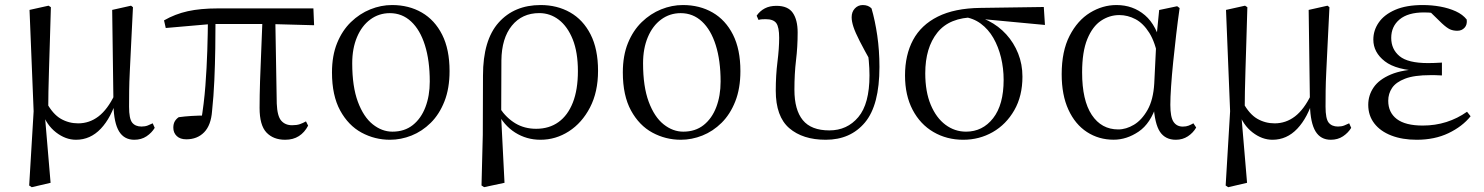

<svg xmlns="http://www.w3.org/2000/svg" viewBox="-20 -551 6006 777"><path d="M98.1 199.8 116.1 -100.8 99.5 -510.9 176.5 -528 185.9 -521.8Q183.7 -440.4 181.7 -378.9Q179.7 -317.5 178.3 -269.3Q176.9 -221.2 176 -181.2Q175.1 -141.2 175.1 -101.7L161.7 -82.8L184.7 188.8L108.5 206.6ZM523.5 14.6Q482.5 14.6 461.8 -19.3Q441.1 -53.3 439.2 -125.3V-128.5L434 -510.9L510.3 -528L518.1 -521.8Q513.7 -435.6 510.7 -372.5Q507.7 -309.5 505.4 -263.6Q503.1 -217.8 502.7 -183.5Q502.3 -149.2 502.3 -119.2Q502.3 -70.5 515 -54.7Q527.7 -38.9 552.7 -38.9Q567.1 -38.9 577.8 -43.1Q588.4 -47.3 598 -52L606.1 -33.6Q594.2 -13.7 573.1 0.5Q552 14.6 523.5 14.6ZM287.6 14.6Q245.3 14.6 206.7 -15.3Q168.1 -45.3 150.7 -96.8H148.5L167.8 -136.8Q193.6 -89.2 225.8 -70.5Q258.1 -51.8 296.3 -51.8Q341.9 -51.8 378.6 -79.9Q415.3 -108 444 -167.6L456.6 -155.4H454.2Q430.3 -74.8 387.9 -30.1Q345.5 14.6 287.6 14.6Z M734 12.8Q709.1 12.8 695.3 -0.4Q681.4 -13.7 681.4 -34.1Q681.4 -49.2 686.9 -59.2Q692.4 -69.2 703.1 -76.7Q727.6 -80.1 755.7 -81.8Q783.7 -83.5 817 -83.6L793.1 -56.8Q805.7 -131.3 811.2 -204.1Q816.7 -276.8 818.9 -346.5Q821.1 -416.2 821.6 -482H852.2Q852.2 -419.6 851.2 -354.8Q850.2 -290 847.4 -226Q844.6 -162 838.2 -101.6Q834 -44.2 806.2 -15.7Q778.4 12.8 734 12.8ZM650.8 -437.7 643.8 -468.5Q688.4 -494.2 739.7 -505.6Q791 -517 862.1 -517H1248.3L1251.1 -448.9L1063.6 -454H837.8ZM1134 14.6Q1086.2 14.6 1058.3 -14.8Q1030.5 -44.3 1030.5 -114.1Q1030.5 -163.3 1032.4 -222.9Q1034.4 -282.5 1037.3 -348.6Q1040.2 -414.7 1042.6 -482H1094L1100 -131.8Q1102 -81.3 1118 -62.8Q1134.1 -44.2 1161.9 -44.2Q1180.9 -44.2 1193.4 -48.5Q1205.9 -52.8 1218.3 -59.8L1226.9 -42.5Q1212.7 -15 1189.5 -0.2Q1166.4 14.6 1134 14.6Z M1558.1 14.6Q1496.7 14.6 1443.2 -14.3Q1389.7 -43.3 1356.6 -103.8Q1323.5 -164.4 1323.5 -258Q1323.5 -325.8 1344.2 -376.7Q1364.9 -427.5 1400.1 -461.6Q1435.4 -495.8 1478.7 -513.2Q1521.9 -530.6 1566.5 -530.6Q1634.5 -530.6 1686.9 -500.3Q1739.4 -470 1769.4 -410.5Q1799.3 -351.1 1799.3 -263.4Q1799.3 -193 1778.6 -140.7Q1757.9 -88.3 1723.1 -53.9Q1688.2 -19.4 1645.3 -2.4Q1602.5 14.6 1558.1 14.6ZM1568 -18.2Q1617 -18.2 1650.6 -44.9Q1684.2 -71.6 1701.7 -117.6Q1719.2 -163.6 1719.2 -220.9Q1719.2 -306 1699.6 -368.1Q1680.1 -430.2 1643.7 -464Q1607.4 -497.8 1557.8 -497.8Q1513.4 -497.8 1478.7 -472.2Q1444 -446.7 1424.7 -400.7Q1405.4 -354.8 1405.4 -294.9Q1405.4 -200.6 1428.3 -139Q1451.3 -77.4 1488.6 -47.8Q1525.9 -18.2 1568 -18.2Z M1928.6 199.6 1933.8 -5.5 1934.6 -245.2Q1934.6 -388.7 1997.9 -459.6Q2061.3 -530.6 2168 -530.6Q2234.7 -530.6 2287.2 -500.8Q2339.7 -471 2369.9 -411.9Q2400.2 -352.7 2400.2 -264.3Q2400.2 -178.8 2367.7 -116.2Q2335.2 -53.6 2282.1 -19.5Q2229 14.6 2167.2 14.6Q2110.7 14.6 2064.5 -14.7Q2018.4 -44.1 1992.4 -97.7H1989L2002.8 -113.1Q2029.3 -73.6 2065.9 -51.7Q2102.6 -29.8 2149.7 -29.8Q2202.4 -29.8 2240.1 -56.9Q2277.8 -83.9 2298.3 -136.1Q2318.7 -188.2 2318.7 -263.1Q2318.7 -339.4 2297.8 -391.7Q2276.8 -443.9 2241.5 -471Q2206.2 -498 2162.3 -498Q2092.8 -498 2051.4 -447.1Q2010.1 -396.2 2009.1 -306.4L2008.3 -94.1L2007.8 -84.8L2021.7 188.8L1939.2 206.4Z M2735.1 14.6Q2673.7 14.6 2620.2 -14.3Q2566.7 -43.3 2533.6 -103.8Q2500.5 -164.4 2500.5 -258Q2500.5 -325.8 2521.2 -376.7Q2541.9 -427.5 2577.1 -461.6Q2612.4 -495.8 2655.7 -513.2Q2698.9 -530.6 2743.5 -530.6Q2811.5 -530.6 2863.9 -500.3Q2916.4 -470 2946.4 -410.5Q2976.3 -351.1 2976.3 -263.4Q2976.3 -193 2955.6 -140.7Q2934.9 -88.3 2900.1 -53.9Q2865.2 -19.4 2822.3 -2.4Q2779.5 14.6 2735.1 14.6ZM2745 -18.2Q2794 -18.2 2827.6 -44.9Q2861.2 -71.6 2878.7 -117.6Q2896.2 -163.6 2896.2 -220.9Q2896.2 -306 2876.6 -368.1Q2857.1 -430.2 2820.7 -464Q2784.4 -497.8 2734.8 -497.8Q2690.4 -497.8 2655.7 -472.2Q2621 -446.7 2601.7 -400.7Q2582.4 -354.8 2582.4 -294.9Q2582.4 -200.6 2605.3 -139Q2628.3 -77.4 2665.6 -47.8Q2702.9 -18.2 2745 -18.2Z M3321.7 14.6Q3228.7 14.6 3174 -32.4Q3119.4 -79.5 3119.4 -184.1Q3119.4 -246.2 3126.3 -300.9Q3133.2 -355.5 3133.2 -397.8Q3133.2 -441.2 3121.6 -457.3Q3110 -473.4 3078.6 -473.4Q3070.8 -473.4 3063.2 -472.9Q3055.6 -472.4 3049.6 -470.4L3042.1 -487.6Q3055.2 -506.6 3075 -517Q3094.8 -527.4 3122.2 -527.4Q3168.9 -527.4 3188.4 -498.9Q3208 -470.5 3208 -419.5Q3208 -361.4 3201.4 -307.2Q3194.9 -252.9 3194.9 -187.9Q3194.9 -106.5 3228.8 -64.9Q3262.8 -23.3 3336.2 -23.3Q3408.4 -23.3 3453.5 -77.1Q3498.7 -130.8 3498.7 -245.9Q3498.7 -274.7 3495.9 -304.8Q3493.1 -334.9 3487.9 -369.8L3504.1 -367.5L3508.3 -293.8Q3477.2 -349.2 3459.2 -384.4Q3441.2 -419.7 3433.8 -442.1Q3426.5 -464.5 3426.5 -481.2Q3426.5 -503 3439.5 -516.8Q3452.6 -530.6 3471.6 -530.6Q3483.2 -530.6 3492.1 -527Q3500.9 -523.4 3507 -516.9Q3521.4 -467.3 3530.2 -407Q3539 -346.7 3539 -280.1Q3539 -125.4 3480.4 -55.4Q3421.8 14.6 3321.7 14.6Z M3878 14.6Q3811.2 14.6 3757.5 -16.8Q3703.8 -48.2 3673.1 -106.9Q3642.5 -165.5 3642.5 -245.6Q3642.5 -328.5 3675 -389.2Q3707.6 -450 3775.2 -483.8Q3842.9 -517.6 3946.8 -519L4204.1 -522.7L4208.8 -450L3942.1 -475.1L3925.2 -481Q3822.5 -480.5 3773.4 -419.1Q3724.4 -357.7 3724.4 -254.5Q3724.4 -179.9 3746.6 -126.9Q3768.9 -73.9 3806.2 -46.1Q3843.6 -18.2 3889.4 -18.2Q3956.4 -18.2 3999 -72.6Q4041.6 -127 4041.6 -227.7Q4041.6 -274.5 4031 -318.2Q4020.4 -361.8 4000.1 -397.3Q3979.7 -432.7 3949 -455.4Q3918.4 -478.1 3877.6 -483L3891 -492Q3938.9 -487.6 3980.2 -466.6Q4021.5 -445.6 4052.2 -411.9Q4082.9 -378.2 4100.3 -334.6Q4117.7 -291.1 4117.7 -240.9Q4117.7 -162.3 4084.7 -104.9Q4051.8 -47.5 3997.5 -16.4Q3943.2 14.6 3878 14.6Z M4486.8 14.4Q4426.7 14.4 4378.8 -16.7Q4330.9 -47.8 4303.7 -107.2Q4276.5 -166.5 4276.5 -250.6Q4276.5 -344.2 4308.6 -406.4Q4340.6 -468.5 4391.3 -499.6Q4442.1 -530.6 4498.2 -530.6Q4565.2 -530.6 4613.5 -489.4Q4661.8 -448.1 4681.7 -358.5H4689.3L4667.5 -312.6Q4655.5 -379.3 4631.1 -418.1Q4606.6 -456.9 4575.2 -473.4Q4543.8 -490 4509.7 -490Q4469.8 -490 4435.5 -467Q4401.2 -444 4380.2 -392.9Q4359.2 -341.7 4359.2 -257.8Q4359.2 -144.9 4398.3 -86Q4437.4 -27.2 4505.4 -27.2Q4537.3 -27.2 4569 -46.2Q4600.8 -65.2 4624.1 -106.4Q4647.3 -147.6 4651.1 -212.9L4660.4 -403.1L4671 -510.5L4743.8 -525.8L4753.8 -518.4Q4746.4 -466.9 4739.8 -410.4Q4733.2 -353.9 4727.7 -299.8Q4722.2 -245.7 4719.2 -200.8Q4716.2 -155.9 4716.2 -126.6Q4716.2 -76.9 4729.2 -57.8Q4742.2 -38.7 4766.6 -38.7Q4780.4 -38.7 4790.2 -42.6Q4800 -46.5 4809.5 -52L4820.8 -34.9Q4808.5 -13.4 4787.2 0.6Q4765.9 14.6 4738.4 14.6Q4696 14.6 4674.4 -17.4Q4652.8 -49.4 4648.1 -127.8L4660.9 -128.2Q4636.3 -50.9 4587.8 -18.3Q4539.4 14.4 4486.8 14.4Z M4940.1 199.8 4958.1 -100.8 4941.5 -510.9 5018.5 -528 5027.9 -521.8Q5025.7 -440.4 5023.7 -378.9Q5021.7 -317.5 5020.3 -269.3Q5018.9 -221.2 5018 -181.2Q5017.1 -141.2 5017.1 -101.7L5003.7 -82.8L5026.7 188.8L4950.5 206.6ZM5365.5 14.6Q5324.5 14.6 5303.8 -19.3Q5283.1 -53.3 5281.2 -125.3V-128.5L5276 -510.9L5352.3 -528L5360.1 -521.8Q5355.7 -435.6 5352.7 -372.5Q5349.7 -309.5 5347.4 -263.6Q5345.1 -217.8 5344.7 -183.5Q5344.3 -149.2 5344.3 -119.2Q5344.3 -70.5 5357 -54.7Q5369.7 -38.9 5394.7 -38.9Q5409.1 -38.9 5419.8 -43.1Q5430.4 -47.3 5440 -52L5448.1 -33.6Q5436.2 -13.7 5415.1 0.5Q5394 14.6 5365.5 14.6ZM5129.6 14.6Q5087.3 14.6 5048.7 -15.3Q5010.1 -45.3 4992.7 -96.8H4990.5L5009.8 -136.8Q5035.6 -89.2 5067.8 -70.5Q5100.1 -51.8 5138.3 -51.8Q5183.9 -51.8 5220.6 -79.9Q5257.3 -108 5286 -167.6L5298.6 -155.4H5296.2Q5272.3 -74.8 5229.9 -30.1Q5187.5 14.6 5129.6 14.6Z M5713.3 14.6Q5655 14.6 5610.7 -2.5Q5566.3 -19.6 5541.7 -51.5Q5517.1 -83.4 5517.1 -126.7Q5517.1 -165.3 5538.9 -197.3Q5560.7 -229.3 5608.5 -249.5Q5656.3 -269.8 5733.7 -271.6V-263.4Q5630.9 -266.8 5584.3 -302.9Q5537.7 -339 5537.7 -390.7Q5537.7 -428.3 5559.7 -460Q5581.6 -491.8 5626.1 -511.2Q5670.6 -530.6 5737.8 -530.6Q5773.9 -530.6 5808.4 -524.4Q5843 -518.1 5871.3 -505.3Q5899.6 -492.4 5915.6 -471.9Q5918.2 -450.8 5906.8 -438.7Q5895.5 -426.5 5877.6 -426.5Q5860.7 -426.5 5847.7 -432.4Q5834.7 -438.4 5814.9 -456.8L5757.6 -512.6L5813.7 -511.5L5823 -491.9Q5797.4 -496.3 5779.7 -498.5Q5762.1 -500.7 5742.7 -500.7Q5678 -500.7 5644 -472.4Q5610.1 -444.1 5610.1 -397.6Q5610.1 -351.6 5644 -323.6Q5677.8 -295.7 5759.2 -295.7Q5771.3 -295.7 5784.2 -296.2Q5797.1 -296.7 5815.3 -297.7V-245.7Q5795.9 -246.9 5786.4 -246.9Q5777 -246.9 5768.6 -246.9Q5703.1 -246.9 5666.1 -232.6Q5629.1 -218.4 5613.6 -195.2Q5598 -172 5598 -143.3Q5598 -95.8 5632.7 -69.3Q5667.4 -42.9 5737.6 -42.9Q5788.3 -42.9 5833.3 -57.2Q5878.3 -71.5 5916.9 -98.8L5931.3 -80.5Q5897.8 -38.9 5841.8 -12.1Q5785.9 14.6 5713.3 14.6Z"/></svg>

Font: Noto Serif SC
Style: Regular
Weight: 200
Designer: Ryoko NISHIZUKA 西塚涼子 (kana & ideographs); Frank Grießhammer (Latin, Greek & Cyrillic); Wenlong ZHANG 张文龙 (bopomofo); San
Foundry: Adobe
Version: Version 2.001;hotconv 1.1.0;makeotfexe 2.6.0